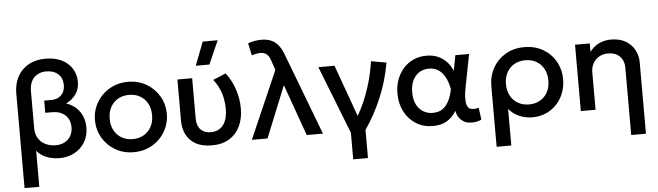

<svg xmlns="http://www.w3.org/2000/svg" viewBox="-55 -988 4894 1427"><g transform="rotate(-5 2392.0 -275.0)"><path d="M76.5 210V-497.5Q76.5 -546 91.5 -588.8Q106.5 -631.5 136.5 -664.2Q166.5 -697 211.5 -715.8Q256.5 -734.5 316.5 -734.5Q386 -734.5 436 -709.2Q486 -684 513 -640.8Q540 -597.5 540 -541.5Q540 -489.5 513 -451Q486 -412.5 439.5 -389.5Q483.5 -375 513.5 -346.8Q543.5 -318.5 558.5 -280.8Q573.5 -243 573.5 -199.5Q573.5 -135.5 544.2 -88.2Q515 -41 465.5 -15Q416 11 356 11Q322.5 11 290.5 3.2Q258.5 -4.5 231.8 -20.2Q205 -36 186.5 -59V210ZM336 -87Q392.5 -87 428 -120.8Q463.5 -154.5 463.5 -211Q463.5 -267 427.2 -300.5Q391 -334 331.5 -334H278.5V-425H331.5Q364.5 -425 387.5 -438.5Q410.5 -452 422.2 -475Q434 -498 434 -528Q434 -579.5 400.8 -609.8Q367.5 -640 312.5 -640Q257 -640 221.8 -605.2Q186.5 -570.5 186.5 -501.5V-226.5Q186.5 -183 205.8 -151.8Q225 -120.5 258.8 -103.8Q292.5 -87 336 -87Z M909.5 15Q832 15 771.2 -20.8Q710.5 -56.5 676 -116.2Q641.5 -176 641.5 -247.5Q641.5 -300.5 661.2 -347.8Q681 -395 717.2 -431.5Q753.5 -468 802.5 -489Q851.5 -510 909.5 -510Q987.5 -510 1048.2 -474.2Q1109 -438.5 1143.5 -378.8Q1178 -319 1178 -247.5Q1178 -195 1158.2 -147.5Q1138.5 -100 1102.5 -63.5Q1066.5 -27 1017.5 -6Q968.5 15 909.5 15ZM909.5 -82.5Q955.5 -82.5 991.2 -102.8Q1027 -123 1047.5 -160Q1068 -197 1068 -247.5Q1068 -298 1047.5 -335.2Q1027 -372.5 991.2 -392.5Q955.5 -412.5 909.5 -412.5Q863.5 -412.5 828 -392.5Q792.5 -372.5 772 -335.2Q751.5 -298 751.5 -247.5Q751.5 -197 772 -160Q792.5 -123 828.2 -102.8Q864 -82.5 909.5 -82.5Z M1492 15Q1418 15 1370.8 -12Q1323.5 -39 1301 -84.5Q1278.5 -130 1278.5 -186V-495H1388.5V-197.5Q1388.5 -140.5 1416.2 -111.8Q1444 -83 1492 -83Q1524 -83.5 1547.8 -95.2Q1571.5 -107 1587 -128.5Q1602.5 -150 1610.2 -180Q1618 -210 1618 -246.5Q1618 -287.5 1609.8 -326.8Q1601.5 -366 1584.8 -402Q1568 -438 1543.5 -468.5L1639 -509Q1683 -453 1706.2 -382.2Q1729.5 -311.5 1729.5 -241Q1729.5 -165 1702.2 -107.5Q1675 -50 1622 -17.5Q1569 15 1492 15ZM1423.5 -585 1490.5 -759.5H1602L1525 -585Z M1790.5 0 2010 -502.5 1984.5 -577.5Q1975.5 -606 1957.2 -622Q1939 -638 1910.5 -638Q1898 -638 1881.2 -635Q1864.5 -632 1845 -625.5L1825.5 -717Q1851.5 -727 1877.8 -731Q1904 -735 1925.5 -735Q1964.5 -735 1994.8 -723Q2025 -711 2048 -684.2Q2071 -657.5 2088 -613.5L2321 0H2200L2063 -384L1907.5 0Z M2528.5 210V11.5L2330 -495H2450.5L2589.5 -109Q2614 -149.5 2636.5 -200Q2665.5 -265.5 2688.5 -343Q2711.5 -420.5 2723.5 -505L2837.5 -485Q2813 -345.5 2760.8 -223.2Q2708.5 -101 2638.5 0V210Z M3140 15Q3070 15 3015.5 -19Q2961 -53 2929.8 -112.2Q2898.5 -171.5 2898.5 -247.5Q2898.5 -304.5 2916.2 -352.8Q2934 -401 2966 -436.2Q2998 -471.5 3041.8 -490.8Q3085.5 -510 3137 -510Q3186 -510 3223.8 -493.2Q3261.5 -476.5 3288 -447.5Q3314.5 -418.5 3330.5 -380.5L3352 -495H3454.5L3409 -260Q3398 -203 3397.8 -183.8Q3397.5 -164.5 3397.5 -162.5Q3397.5 -128 3407.5 -109.5Q3417.5 -91 3431.8 -88Q3446 -85 3454.5 -85Q3470.5 -85 3491 -90.5L3503 -0.5Q3466.5 14.5 3433.5 14.5Q3425.5 14.5 3401.5 11.8Q3377.5 9 3350.2 -16Q3323 -41 3316.5 -83Q3288 -35.5 3245.2 -10.2Q3202.5 15 3140 15ZM3149.5 -82.5Q3193.5 -82.5 3222.8 -103.8Q3252 -125 3270 -162.2Q3288 -199.5 3297.5 -247Q3294 -263.5 3288 -285Q3282 -306.5 3271.2 -328.8Q3260.5 -351 3244 -370Q3227.5 -389 3203.8 -400.8Q3180 -412.5 3147.5 -412.5Q3105.5 -412.5 3074.2 -392.5Q3043 -372.5 3025.8 -335.5Q3008.5 -298.5 3008.5 -248Q3008.5 -170.5 3047.5 -126.5Q3086.5 -82.5 3149.5 -82.5Z M3598.5 210V-242.5Q3598.5 -317 3632.5 -377.8Q3666.5 -438.5 3727 -474.2Q3787.5 -510 3866.5 -510Q3947 -510 4007.2 -474.5Q4067.5 -439 4101 -379.2Q4134.5 -319.5 4134.5 -247.5Q4134.5 -193 4116.2 -145.2Q4098 -97.5 4064.2 -61.5Q4030.5 -25.5 3984.2 -5.2Q3938 15 3882.5 15Q3829.5 15 3783.2 -6Q3737 -27 3708 -63V210ZM3866.5 -82.5Q3912.5 -82.5 3948.2 -102.8Q3984 -123 4004.2 -160Q4024.5 -197 4024.5 -247.5Q4024.5 -298 4004 -335.2Q3983.5 -372.5 3947.8 -392.5Q3912 -412.5 3866.5 -412.5Q3820.5 -412.5 3784.8 -392.5Q3749 -372.5 3728.5 -335.2Q3708 -298 3708 -247.5Q3708 -197 3728.5 -160Q3749 -123 3784.8 -102.8Q3820.5 -82.5 3866.5 -82.5Z M4602.5 210V-292Q4602.5 -345 4570.8 -377Q4539 -409 4482.5 -409Q4445.5 -409 4416.8 -392.5Q4388 -376 4371.5 -346.8Q4355 -317.5 4355 -278.5V0H4245V-495H4355V-432Q4386 -473.5 4427 -491.8Q4468 -510 4512 -510Q4580 -510 4624.5 -483Q4669 -456 4690.8 -413.5Q4712.5 -371 4712.5 -326V210Z"/></g></svg>

Font: Geologica EX
Style: Regular
Weight: 400
Designer: Sindre Bremnes, Frode Helland
Foundry: Monokrom Skriftforlag AS
Version: Version 1.010;gftools[0.9.28]